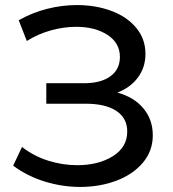

<svg xmlns="http://www.w3.org/2000/svg" viewBox="-20 -731 682 759"><path d="M547 -302.5C522.3 -332.2 488 -353 444 -365C478.7 -378.3 505.8 -398.3 525.5 -425C545.2 -451.7 555 -482.7 555 -518C555 -557.3 542.8 -591.7 518.5 -621C494.2 -650.3 461.3 -672.7 420 -688C378.7 -703.3 333.3 -711 284 -711C244.7 -711 205.3 -706 166 -696C126.7 -686 89.3 -671 54 -651L86 -569C116 -587.7 147.8 -601.7 181.5 -611C215.2 -620.3 248.3 -625 281 -625C331 -625 372.3 -614.3 405 -593C437.7 -571.7 454 -542.7 454 -506C454 -473.3 441.5 -447.8 416.5 -429.5C391.5 -411.2 356.7 -402 312 -402H163V-321H319C371 -321 411.3 -311.5 440 -292.5C468.7 -273.5 483 -246.3 483 -211C483 -169.7 464 -137.2 426 -113.5C388 -89.8 341 -78 285 -78C246.3 -78 208 -84 170 -96C132 -108 97.7 -126 67 -150L32 -76C70 -48 112 -27 158 -13C204 1 250.3 8 297 8C348.3 8 395.8 -0.2 439.5 -16.5C483.2 -32.8 518.2 -56.5 544.5 -87.5C570.8 -118.5 584 -154.7 584 -196C584 -237.3 571.7 -272.8 547 -302.5Z"/></svg>

Font: ICO Headline
Style: Regular
Weight: 500
Designer: Julieta Ulanovsky
Foundry: Julieta Ulanovsky
Version: Version 7.200